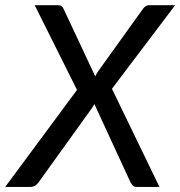

<svg xmlns="http://www.w3.org/2000/svg" viewBox="-56 -738 711 758"><path d="M248 -383 81 -717.5H171Q182 -717.5 186.5 -714.2Q191 -711 195 -703L320 -436.5Q324 -445 331 -456L508 -702.5Q518.5 -717.5 532.5 -717.5H635.5L386 -387.5L573.5 0H484.5Q473.5 0 468 -5.8Q462.5 -11.5 459 -18.5L316.5 -327.5Q314.5 -323.5 312.2 -319.5Q310 -315.5 307.5 -312L96.5 -18.5Q83.5 0 63.5 0H-35.5Z"/></svg>

Font: Lato Medium
Style: Italic
Weight: 500
Italic angle: -7°
Designer: Lukasz Dziedzic
Foundry: tyPoland Lukasz Dziedzic
Version: Version 2.006; 2014-01-15